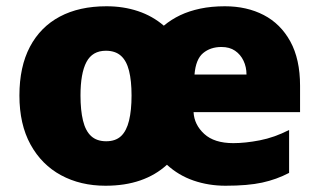

<svg xmlns="http://www.w3.org/2000/svg" viewBox="-20 -583 1020 613"><path d="M698 -563Q768 -563 822 -535Q876 -507 907 -450.5Q938 -394 938 -309V-225H598Q600 -185 632 -155.5Q664 -126 725 -126Q763 -126 809.5 -135Q856 -144 903 -168V-31Q863 -10 817 0Q771 10 700 10Q646 10 598 -6.5Q550 -23 513 -57Q477 -24 428 -7Q379 10 317 10Q237 10 175 -23.5Q113 -57 77.5 -121.5Q42 -186 42 -278Q42 -370 75.5 -433.5Q109 -497 171 -530Q233 -563 320 -563Q374 -563 420.5 -547.5Q467 -532 503 -501Q527 -521 555.5 -534.5Q584 -548 619.5 -555.5Q655 -563 698 -563ZM318 -421Q275 -421 256 -385Q237 -349 237 -278Q237 -231 245 -198Q253 -165 271 -148.5Q289 -132 319 -132Q349 -132 366.5 -148.5Q384 -165 392 -198Q400 -231 400 -278Q400 -325 392 -357Q384 -389 366 -405Q348 -421 318 -421ZM687 -433Q652 -433 628.5 -413.5Q605 -394 601 -345H767Q767 -369 757.5 -389Q748 -409 730.5 -421Q713 -433 687 -433Z"/></svg>

Font: Noto Sans Armenian Black
Style: Regular
Weight: 900
Version: Version 2.007